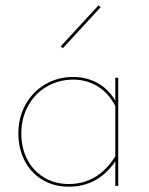

<svg xmlns="http://www.w3.org/2000/svg" viewBox="-20 -698 559 721"><path d="M216 -517 208 -524 350 -678 358 -671ZM424 -406V0H413V-92Q348 3 238 3Q182 3 139 -23Q96 -49 72.5 -94.5Q49 -140 49 -197Q49 -257 76 -305.5Q103 -354 150 -381.5Q197 -409 254 -409Q304 -409 345 -387Q386 -365 413 -320V-406ZM413 -111V-300Q388 -348 347 -373.5Q306 -399 255 -399Q201 -399 156 -373Q111 -347 85.5 -300.5Q60 -254 60 -197Q60 -142 82.5 -99Q105 -56 145.5 -31.5Q186 -7 238 -7Q348 -7 413 -111Z"/></svg>

Font: Ysabeau Infant Hairline
Style: Regular
Weight: 100
Designer: Christian Thalmann (Catharsis Fonts)
Version: Version 0.003